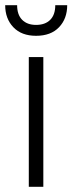

<svg xmlns="http://www.w3.org/2000/svg" viewBox="-22 -720 279 740"><path d="M-2 -700H44Q44 -663 63.5 -643.5Q83 -624 117 -624Q152 -624 171.5 -643.5Q191 -663 191 -700H237Q237 -648 205.5 -615Q174 -582 117 -582Q61 -582 29.5 -615Q-2 -648 -2 -700ZM89 -500H145V0H89Z"/></svg>

Font: Haskoy Light
Style: Regular
Weight: 300
Designer: Ertekin Erdin
Foundry: Ertekin Erdin
Version: Version 2.000; ttfautohint (v1.8.4.7-5d5b)